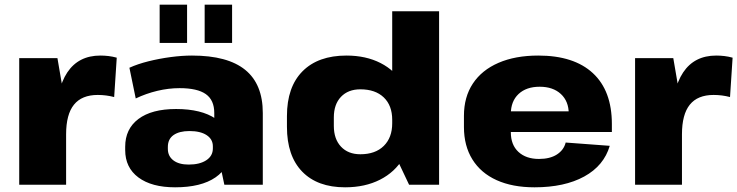

<svg xmlns="http://www.w3.org/2000/svg" viewBox="-20 -788 3145 819"><path d="M62 -540H225L262 -324V0H62ZM219 -265Q219 -407 267 -479Q315 -551 408 -551Q425 -551 442.5 -549Q460 -547 478 -542L467 -374Q433 -383 397 -383Q329 -383 295.5 -341.5Q262 -300 262 -215Z M894 -203V-306Q894 -361 858 -386.5Q822 -412 746 -412Q699 -412 651 -400.5Q603 -389 559 -368L532 -499Q567 -515 613 -526.5Q659 -538 707.5 -544.5Q756 -551 799 -551Q951 -551 1026 -490Q1101 -429 1101 -306V0H937ZM727 11Q627 11 570.5 -31Q514 -73 514 -148V-162Q514 -238 570.5 -280.5Q627 -323 731 -323Q839 -323 900 -281.5Q961 -240 961 -165V-150Q961 -74 899.5 -31.5Q838 11 727 11ZM785 -86Q832 -86 860 -104.5Q888 -123 888 -155V-164Q888 -194 861.5 -211.5Q835 -229 788 -229Q745 -229 720.5 -212Q696 -195 696 -161V-153Q696 -122 719.5 -104Q743 -86 785 -86ZM778 -768V-605H661V-768ZM970 -768V-605H853V-768Z M1452 11Q1334 11 1269 -56Q1204 -123 1204 -247V-293Q1204 -417 1270.5 -484Q1337 -551 1458 -551Q1541 -551 1603.5 -519Q1666 -487 1700.5 -428Q1735 -369 1735 -288V-254Q1735 -173 1700 -113.5Q1665 -54 1601 -21.5Q1537 11 1452 11ZM1517 -130Q1581 -130 1617 -165.5Q1653 -201 1653 -262V-277Q1653 -338 1617 -372.5Q1581 -407 1517 -407Q1465 -407 1434.5 -375Q1404 -343 1404 -287V-251Q1404 -195 1434.5 -162.5Q1465 -130 1517 -130ZM1653 -152V-740H1853V0H1725Z M2260 11Q2166 11 2098.5 -19.5Q2031 -50 1995 -108Q1959 -166 1959 -246V-294Q1959 -374 1997 -431.5Q2035 -489 2106.5 -520Q2178 -551 2276 -551Q2428 -551 2509 -476Q2590 -401 2590 -259V-225H2123V-313H2432L2406 -280V-303Q2406 -356 2372.5 -387Q2339 -418 2282 -418Q2225 -418 2192 -387Q2159 -356 2159 -302V-224Q2159 -170 2191.5 -140Q2224 -110 2279 -110Q2326 -110 2355.5 -129Q2385 -148 2393 -180L2581 -166Q2556 -81 2472 -35Q2388 11 2260 11Z M2689 -540H2852L2889 -324V0H2689ZM2846 -265Q2846 -407 2894 -479Q2942 -551 3035 -551Q3052 -551 3069.5 -549Q3087 -547 3105 -542L3094 -374Q3060 -383 3024 -383Q2956 -383 2922.5 -341.5Q2889 -300 2889 -215Z"/></svg>

Font: Pathway Extreme 28pt ExtraBold
Style: Regular
Weight: 800
Designer: Eduardo Rodriguez Tunni
Foundry: Eduardo Rodriguez Tunni
Version: Version 1.001;gftools[0.9.26]